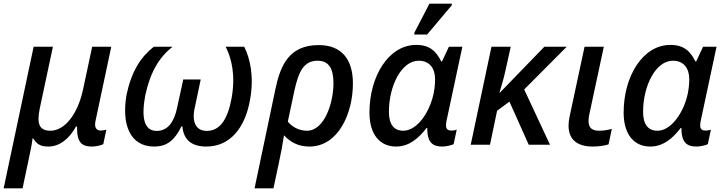

<svg xmlns="http://www.w3.org/2000/svg" viewBox="-45 -796 3983 1056"><path d="M-25 240H79L112 84C123 35 132 -12 134 -35H137C156 -7 172 10 221 10C283 10 336 -33 373 -100H379C377 -10 406 10 461 10C483 10 512 3 523 -3L540 -83C534 -81 519 -78 510 -78C487 -78 471 -92 481 -134L567 -539H462L412 -305C383 -169 312 -77 232 -77C168 -77 157 -119 174 -201L246 -539H140Z M803 10C873 10 915 -24 953 -101H958C965 -24 1012 10 1090 10C1217 10 1302 -88 1330 -246C1354 -375 1330 -477 1298 -539H1196C1229 -475 1252 -380 1228 -252C1206 -136 1163 -76 1092 -76C1035 -76 1008 -122 1026 -203L1059 -359H963L929 -203C913 -127 879 -76 817 -76C745 -76 732 -153 754 -272C782 -402 832 -482 904 -539H801C729 -483 678 -403 651 -275C623 -114 668 10 803 10Z M1470 -307 1355 240H1459L1489 99C1501 44 1509 0 1517 -52C1551 -15 1594 10 1657 10C1816 10 1896 -173 1896 -337C1896 -470 1834 -548 1708 -548C1547 -548 1498 -440 1470 -307ZM1644 -77C1598 -77 1561 -99 1538 -127L1573 -292C1596 -398 1623 -462 1702 -462C1767 -462 1789 -414 1789 -338C1789 -228 1738 -77 1644 -77Z M2233 -606H2304L2439 -766L2441 -776H2317L2235 -618ZM2133 10C2207 10 2258 -37 2301 -92H2305C2304 -8 2339 10 2388 10C2409 10 2438 3 2450 -3L2467 -83C2457 -79 2446 -78 2437 -78C2416 -78 2408 -88 2408 -107C2408 -118 2410 -130 2414 -146L2498 -539H2424L2386 -458H2382C2354 -513 2320 -549 2244 -549C2092 -549 1987 -376 1987 -177C1987 -52 2048 10 2133 10ZM2173 -77C2122 -77 2094 -111 2094 -181C2094 -322 2162 -462 2258 -462C2318 -462 2348 -420 2348 -360C2348 -330 2344 -291 2333 -254C2304 -156 2240 -77 2173 -77Z M2544 0H2650L2689 -187L2757 -237L2863 0H2980L2838 -304L3072 -539H2949L2704 -286H2702C2710 -316 2726 -363 2735 -408L2764 -539H2658Z M3216 10C3250 10 3281 5 3302 -2L3320 -87C3297 -81 3277 -77 3250 -77C3216 -77 3192 -89 3192 -130C3192 -139 3193 -149 3195 -161L3276 -539H3170L3088 -156C3084 -138 3082 -121 3082 -105C3082 -35 3122 10 3216 10Z M3531 10C3605 10 3656 -37 3699 -92H3703C3702 -8 3737 10 3786 10C3807 10 3836 3 3848 -3L3865 -83C3855 -79 3844 -78 3835 -78C3814 -78 3806 -88 3806 -107C3806 -118 3808 -130 3812 -146L3896 -539H3822L3784 -458H3780C3752 -513 3718 -549 3642 -549C3490 -549 3385 -376 3385 -177C3385 -52 3446 10 3531 10ZM3571 -77C3520 -77 3492 -111 3492 -181C3492 -322 3560 -462 3656 -462C3716 -462 3746 -420 3746 -360C3746 -330 3742 -291 3731 -254C3702 -156 3638 -77 3571 -77Z"/></svg>

Font: Noto Sans Medium
Style: Italic
Weight: 500
Italic angle: -12°
Designer: Monotype Design Team
Foundry: Monotype Imaging Inc.
Version: Version 2.013